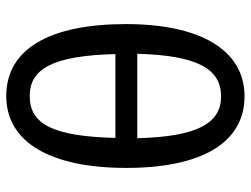

<svg xmlns="http://www.w3.org/2000/svg" viewBox="-114 -676 802 614"><g transform="rotate(90 287.0 -369.0)"><path d="M57 -371C57 -126 137 12 287 12C436 12 517 -131 517 -372C517 -610 438 -750 288 -750C138 -750 57 -605 57 -371ZM153 -337H421C416 -137 377 -63 287 -63C201 -63 158 -135 153 -337ZM152 -407C157 -598 200 -675 288 -675C375 -675 417 -598 422 -407Z"/></g></svg>

Font: FiraGO Unicode
Style: Regular
Weight: 400
Designer: bBox Type
Foundry: bBox Type GmbH
Version: Version 1.001;PS 001.001;hotconv 1.0.88;makeotf.lib2.5.64775